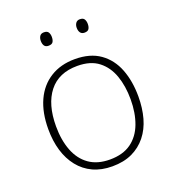

<svg xmlns="http://www.w3.org/2000/svg" viewBox="-132 -816 845 929"><g transform="rotate(-20 290.5 -351.5)"><path d="M522 -265Q522 -205 508 -155Q494 -105 464.5 -68Q435 -31 391.5 -10.5Q348 10 289 10Q233 10 190 -10Q147 -30 117.5 -67Q88 -104 73 -154Q58 -204 58 -265Q58 -350 86 -411.5Q114 -473 167.5 -506.5Q221 -540 294 -540Q373 -540 423.5 -504Q474 -468 498 -406Q522 -344 522 -265ZM98 -265Q98 -194 119 -139.5Q140 -85 182.5 -55Q225 -25 289 -25Q356 -25 398.5 -55.5Q441 -86 461.5 -140.5Q482 -195 482 -265Q482 -333 463 -387Q444 -441 403 -473Q362 -505 294 -505Q198 -505 148 -441.5Q98 -378 98 -265ZM170 -679Q170 -693 176.5 -703Q183 -713 198 -713Q215 -713 221 -703Q227 -693 227 -679Q227 -663 221 -653.5Q215 -644 198 -644Q183 -644 176.5 -653.5Q170 -663 170 -679ZM355 -679Q355 -693 362 -703Q369 -713 383 -713Q400 -713 406 -703Q412 -693 412 -679Q412 -663 406 -653.5Q400 -644 383 -644Q369 -644 362 -653.5Q355 -663 355 -679Z"/></g></svg>

Font: Noto Sans Hebrew ExtraLight
Style: Regular
Weight: 250
Designer: Monotype Design Team
Foundry: Monotype Imaging Inc.
Version: Version 2.003